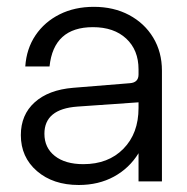

<svg xmlns="http://www.w3.org/2000/svg" viewBox="-20 -531 548 562"><path d="M454 -324V0H385.5V-82.5Q358.5 -38.5 313.5 -14Q268.5 10.5 210.5 10.5Q135.5 10.5 88.2 -30.2Q41 -71 41 -135.5Q41 -195 81.5 -231.5Q122 -268 194 -274L360.5 -287.5Q385.5 -289.5 385.5 -313V-328Q385.5 -384.5 349.5 -418Q313.5 -451.5 252 -451.5Q137 -451.5 125 -336.5H54Q57.5 -388.5 84 -427.8Q110.5 -467 154.5 -489Q198.5 -511 254.5 -511Q313 -511 358 -487Q403 -463 428.5 -420.8Q454 -378.5 454 -324ZM110 -139.5Q110 -98.5 140.5 -74.5Q171 -50.5 224 -50.5Q297 -50.5 341.2 -95.5Q385.5 -140.5 385.5 -215V-231.5L206.5 -219Q110 -212 110 -139.5Z"/></svg>

Font: Overused Grotesk Book
Style: Regular
Weight: 375
Version: Version 0.004